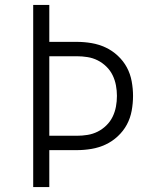

<svg xmlns="http://www.w3.org/2000/svg" viewBox="-20 -755 640 775"><path d="M114 0V-735H179V-586H290Q320 -586 349.5 -581Q379 -576 406 -563.5Q433 -551 455.5 -530Q478 -509 492 -483Q506 -457 511.5 -427Q517 -397 517 -368Q517 -338 511.5 -308Q506 -278 492 -252Q478 -226 455.5 -205Q433 -184 406 -171.5Q379 -159 349.5 -154Q320 -149 290 -149H179V0ZM179 -207H290Q312 -207 333.5 -210.5Q355 -214 374 -223.5Q393 -233 409 -248.5Q425 -264 434.5 -283.5Q444 -303 448 -324.5Q452 -346 452 -368Q452 -389 448 -410.5Q444 -432 434.5 -451.5Q425 -471 409 -486.5Q393 -502 374 -511.5Q355 -521 333.5 -524.5Q312 -528 290 -528H179Z"/></svg>

Font: Iosevka Aile Light
Style: Regular
Weight: 300
Designer: Belleve Invis
Foundry: Belleve Invis
Version: Version 27.3.5; ttfautohint (v1.8.4)